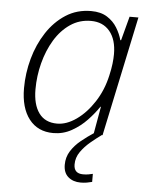

<svg xmlns="http://www.w3.org/2000/svg" viewBox="-54 -585 662 847"><g transform="rotate(5 277.5 -162.0)"><path d="M195.3 9.8Q126.5 9.8 88.1 -39.8Q49.8 -89.4 49.8 -176.3Q49.8 -242.7 67.6 -307.4Q85.4 -372.1 119.9 -424.8Q154.3 -477.5 203.6 -509.3Q252.9 -541 315.9 -541Q358.4 -541 386.5 -523.2Q414.6 -505.4 430.9 -478.5Q447.3 -451.7 454.6 -424.3H458L486.3 -530.8H525.4L413.1 0H373L395 -124H392.6Q373 -94.2 343.5 -63.2Q314 -32.2 276.4 -11.2Q238.8 9.8 195.3 9.8ZM208.5 -33.2Q250.5 -33.2 293.7 -63.7Q336.9 -94.2 371.1 -146.7Q405.3 -199.2 419.9 -265.1Q426.8 -294.9 429.4 -317.9Q432.1 -340.8 432.1 -360.4Q432.1 -424.8 401.9 -461.2Q371.6 -497.6 318.8 -497.6Q267.6 -497.6 227.1 -470Q186.5 -442.4 158.4 -396Q130.4 -349.6 115.5 -292.2Q100.6 -234.9 100.6 -175.8Q100.6 -108.4 127.9 -70.8Q155.3 -33.2 208.5 -33.2ZM334.5 216.8Q301.3 216.8 279.8 198.5Q258.3 180.2 258.3 144.5Q258.3 110.8 275.4 83.7Q292.5 56.6 319.8 34.4Q347.2 12.2 377 -7.3L409.7 0Q387.2 16.1 362.1 37.1Q336.9 58.1 319.1 83.5Q301.3 108.9 301.3 139.2Q301.3 179.7 342.3 179.7Q354.5 179.7 365.5 178Q376.5 176.3 385.3 173.8V209.5Q375 212.4 362.1 214.6Q349.1 216.8 334.5 216.8Z"/></g></svg>

Font: Open Sans Light
Style: Italic
Weight: 300
Italic angle: -12°
Designer: Monotype Design Team
Foundry: Monotype Imaging Inc.
Version: Version 3.003; ttfautohint (v1.8.4)